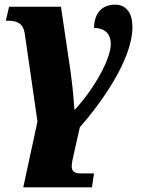

<svg xmlns="http://www.w3.org/2000/svg" viewBox="-20 -565 614 825"><path d="M80 240H375L384 180H325C275 180 287 143 298 93L323 -18C414 -122 549 -308 549 -449C549 -519 514 -545 475 -545C414 -545 385 -504 384 -445C418 -445 456 -430 456 -375C456 -315 390 -190 302 -94H300C297 -119 296 -163 284 -252L242 -536H19L5 -476H15C52 -476 79 -465 86 -423L141 -43Z"/></svg>

Font: Noto Serif SemiCondensed Black
Style: Italic
Weight: 900
Width: 4
Italic angle: -12°
Designer: Monotype Design Team
Foundry: Monotype Imaging Inc.
Version: Version 2.014